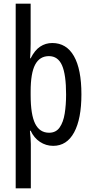

<svg xmlns="http://www.w3.org/2000/svg" viewBox="-20 -780 502 1040"><path d="M421 -269Q421 -136 381.5 -63Q342 10 268 10Q229 10 196.5 -11.5Q164 -33 146 -72H142Q144 -51 145.5 -33Q147 -15 147 0V240H65V-760H146V-544Q146 -505 143 -464H146Q168 -508 197.5 -527.5Q227 -547 263 -547Q340 -547 380.5 -476Q421 -405 421 -269ZM338 -268Q338 -376 316 -426Q294 -476 245 -476Q195 -476 170.5 -430Q146 -384 146 -285V-265Q146 -159 170.5 -110Q195 -61 246 -61Q283 -61 303 -89.5Q323 -118 330.5 -165Q338 -212 338 -268Z"/></svg>

Font: Noto Sans Gurmukhi ExtraCondensed
Style: Regular
Weight: 400
Width: 2
Designer: Jelle Bosma - Monotype Design Team
Foundry: Monotype Imaging Inc.
Version: Version 2.004; ttfautohint (v1.8.4.7-5d5b)